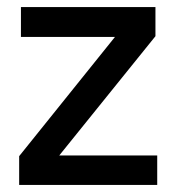

<svg xmlns="http://www.w3.org/2000/svg" viewBox="-20 -521 506 541"><path d="M34 0V-81L304 -417H39V-501H418V-419L147 -83H423V0Z"/></svg>

Font: DMSans_18ptMedium
Style: Regular
Weight: 500
Designer: Colophon Foundry, Jonny Pinhorn
Foundry: Colophon Foundry
Version: Version 4.004;gftools[0.9.30]